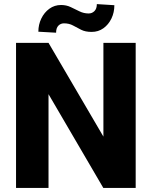

<svg xmlns="http://www.w3.org/2000/svg" viewBox="-20 -921 744 941"><path d="M645 -710.9V0H486.3L217.8 -459.5V0H58.6V-710.9H217.8L486.8 -251.5V-710.9ZM454.6 -900.9 540.5 -895.5Q540.5 -859.9 526.1 -830.1Q511.7 -800.3 486.8 -782.5Q461.9 -764.6 429.2 -764.6Q398.4 -764.6 377.7 -775.1Q356.9 -785.6 337.9 -796.1Q318.8 -806.6 293.5 -806.6Q277.3 -806.6 266.1 -795.2Q254.9 -783.7 254.9 -760.7L168 -765.6Q168 -800.3 182.4 -830.1Q196.8 -859.9 221.9 -878.2Q247.1 -896.5 279.3 -896.5Q305.2 -896.5 326.7 -886.2Q348.1 -876 369.4 -865.5Q390.6 -855 414.6 -855Q431.2 -855 442.9 -866.7Q454.6 -878.4 454.6 -900.9Z"/></svg>

Font: Vazirmatn UI FD ExtraBold
Style: Regular
Weight: 800
Designer: Saber Rastikerdar
Foundry: Saber Rastikerdar
Version: Version 33.003